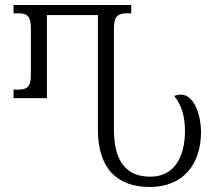

<svg xmlns="http://www.w3.org/2000/svg" viewBox="-20 -734 851 765"><path d="M577 11C711 11 781 -81 781 -209C781 -269 756 -357 701 -357C692 -357 683 -355 674 -352C706 -313 717 -265 717 -212C717 -110 675 -30 579 -30C484 -30 434 -90 434 -218V-623C434 -670 452 -681 484 -681H503V-714H34V-681H54C86 -681 103 -670 103 -623V-435C103 -387 86 -377 54 -377H34V-343H167V-674H370V-219C370 -63 446 11 577 11Z"/></svg>

Font: Noto Serif Georgian Condensed Light
Style: Regular
Weight: 300
Width: 3
Designer: Monotype Design Team, Akaki Razmadze
Foundry: Google LLC
Version: Version 2.003